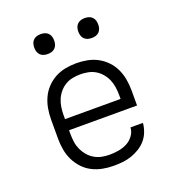

<svg xmlns="http://www.w3.org/2000/svg" viewBox="-132 -828 865 942"><g transform="rotate(-20 300.0 -357.0)"><path d="M302 8Q273 8 244.5 2.5Q216 -3 190.5 -16Q165 -29 145 -50.5Q125 -72 112.5 -98Q100 -124 95 -152.5Q90 -181 90 -210V-310Q90 -339 95 -367.5Q100 -396 112 -422Q124 -448 144 -469Q164 -490 189 -503.5Q214 -517 242.5 -522.5Q271 -528 300 -528Q329 -528 357.5 -522.5Q386 -517 411 -503.5Q436 -490 456 -469Q476 -448 488 -422Q500 -396 505 -367.5Q510 -339 510 -310V-231H155V-210Q155 -189 158 -168.5Q161 -148 169.5 -129.5Q178 -111 191.5 -95Q205 -79 223 -68.5Q241 -58 261 -54Q281 -50 302 -50Q325 -50 348.5 -54Q372 -58 392.5 -68.5Q413 -79 427.5 -98.5Q442 -118 443 -141H508Q506 -118 497.5 -95.5Q489 -73 473.5 -55Q458 -37 437.5 -24.5Q417 -12 395 -4.5Q373 3 349.5 5.5Q326 8 302 8ZM155 -289H445V-310Q445 -330 442 -350.5Q439 -371 431 -390Q423 -409 409.5 -425Q396 -441 378.5 -451.5Q361 -462 340.5 -466Q320 -470 300 -470Q280 -470 259.5 -466Q239 -462 221.5 -451.5Q204 -441 190.5 -425Q177 -409 169 -390Q161 -371 158 -350.5Q155 -330 155 -310ZM415 -618Q404 -618 394 -621Q384 -624 376.5 -631.5Q369 -639 366 -649Q363 -659 363 -670Q363 -681 366 -691Q369 -701 376.5 -708.5Q384 -716 394 -719Q404 -722 415 -722Q426 -722 436 -719Q446 -716 453.5 -708.5Q461 -701 464 -691Q467 -681 467 -670Q467 -659 464 -649Q461 -639 453.5 -631.5Q446 -624 436 -621Q426 -618 415 -618ZM185 -618Q174 -618 164 -621Q154 -624 146.5 -631.5Q139 -639 136 -649Q133 -659 133 -670Q133 -681 136 -691Q139 -701 146.5 -708.5Q154 -716 164 -719Q174 -722 185 -722Q196 -722 206 -719Q216 -716 223.5 -708.5Q231 -701 234 -691Q237 -681 237 -670Q237 -659 234 -649Q231 -639 223.5 -631.5Q216 -624 206 -621Q196 -618 185 -618Z"/></g></svg>

Font: Iosevka Etoile Light
Style: Regular
Weight: 300
Designer: Belleve Invis
Foundry: Belleve Invis
Version: Version 25.0.1; ttfautohint (v1.8.4)